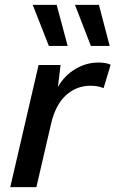

<svg xmlns="http://www.w3.org/2000/svg" viewBox="-20 -766 473 786"><path d="M257 -578H180L114 -746H212ZM429 -578H352L287 -746H385ZM383 -510Q415 -510 433 -501L404 -405Q382 -415 350 -415Q293 -415 250 -376Q207 -337 189 -259L129 0H22L138 -500H228L217 -410Q244 -457 288.5 -483.5Q333 -510 383 -510Z"/></svg>

Font: Elaine Sans Medium
Style: Italic
Weight: 500
Italic angle: -13°
Designer: Wei Huang
Foundry: Wei Huang
Version: Version 2.001;December 24, 2019;FontCreator 12.0.0.2547 64-b